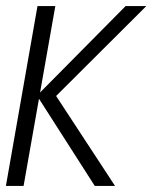

<svg xmlns="http://www.w3.org/2000/svg" viewBox="-24 -615 504 635"><path d="M-4.5 0H54L159 -595H100ZM96 -296.5 159.5 -295.5 460 -595H391.5ZM289.5 0H356.5L160 -300H97.5Z"/></svg>

Font: Anybody SemiCondensed Light
Style: Italic
Weight: 300
Width: 4
Italic angle: -10°
Version: Version 1.113;gftools[0.9.25]